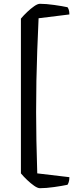

<svg xmlns="http://www.w3.org/2000/svg" viewBox="-20 -820 395 1010"><path d="M190 170Q178 170 160 157.5Q142 145 123 127Q104 109 90 92V-722Q104 -739 123 -757Q142 -775 160 -787.5Q178 -800 190 -800Q222 -800 264.5 -794Q307 -788 335 -782Q338 -779 341.5 -769.5Q345 -760 345 -744L183 -724Q179 -636 176 -555.5Q173 -475 171.5 -395.5Q170 -316 170 -230Q170 -160 171.5 -81Q173 -2 176 92L345 112Q345 128 341.5 138Q338 148 335 152Q307 158 264.5 164Q222 170 190 170Z"/></svg>

Font: Texturina 72pt SemiBold
Style: Regular
Weight: 600
Designer: Guillermo Torres Carreño
Foundry: Omnibus-Type
Version: Version 1.002; ttfautohint (v1.8.3)